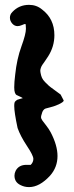

<svg xmlns="http://www.w3.org/2000/svg" viewBox="-20 -762 301 784"><path d="M51.8 -655.3Q39.1 -655.3 29.8 -666Q20.5 -676.8 20.5 -689.5Q20.5 -703.1 30.3 -712.9Q57.6 -742.2 98.6 -742.2Q128.9 -742.2 151.4 -723.6Q202.1 -685.5 202.1 -618.2Q202.1 -572.3 176.8 -532.2Q171.9 -524.4 164.1 -513.2Q156.2 -502 152.8 -497.1Q149.4 -492.2 147 -485.4Q144.5 -478.5 144.5 -472.7Q144.5 -470.7 145 -468.8Q145.5 -466.8 145.5 -464.8Q147.5 -453.1 151.4 -444.3Q155.3 -435.5 164.6 -426.3Q173.8 -417 179.2 -412.1Q184.6 -407.2 201.7 -395Q218.8 -382.8 227.5 -376Q240.2 -352.5 240.2 -351.6Q240.2 -345.7 219.7 -335.9Q202.1 -328.1 186.5 -324.2Q170.9 -320.3 166 -318.8Q161.1 -317.4 156.7 -311.5Q152.3 -305.7 148.4 -290Q147.5 -288.1 147.5 -284.2Q147.5 -277.3 153.3 -269.5Q159.2 -261.7 169.4 -248.5Q179.7 -235.4 187.5 -220.7Q214.8 -168 214.8 -125Q214.8 -79.1 184.6 -44.9Q141.6 2 98.6 2Q80.1 2 64.5 -5.9Q39.1 -17.6 39.1 -44.9Q39.1 -54.7 43.9 -64.5Q56.6 -88.9 87.9 -88.9H105.5Q116.2 -99.6 116.2 -113.3Q116.2 -127 89.8 -166.5Q63.5 -206.1 51.8 -239.3Q38.1 -303.7 38.1 -329.1Q38.1 -336.9 39.1 -341.8Q40 -346.7 44.4 -350.1Q48.8 -353.5 50.3 -354.5Q51.8 -355.5 61 -357.9Q70.3 -360.4 73.2 -361.3Q67.4 -365.2 59.1 -368.7Q50.8 -372.1 47.4 -374Q43.9 -376 41 -383.3Q38.1 -390.6 38.1 -405.3Q38.1 -425.8 42 -457Q48.8 -521.5 67.4 -572.3Q85.9 -623 85.9 -644.5Q85.9 -655.3 85 -661.1Q85 -664.1 82 -664.1Q80.1 -664.1 69.8 -659.7Q59.6 -655.3 51.8 -655.3Z"/></svg>

Font: Essays1743
Style: Bold
Weight: 700
Designer: Based on the typeface in a 1743 English translation of the essays of Montaigne.  PostScript/TrueType font designed by Jo
Version: Version 002.100